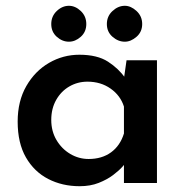

<svg xmlns="http://www.w3.org/2000/svg" viewBox="-20 -632 639 663"><path d="M255 11Q195 11 146.5 -14Q98 -39 69.5 -88.5Q41 -138 41 -212Q41 -283 71 -335Q101 -387 149.5 -415Q198 -443 254 -443Q316 -443 353 -419Q390 -395 412 -363L406 -347L417 -424H522V0H408V-102L418 -76Q415 -70 403 -56.5Q391 -43 370.5 -27.5Q350 -12 321 -0.5Q292 11 255 11ZM286 -83Q332 -83 363.5 -106Q395 -129 408 -171V-264Q396 -302 362 -326Q328 -350 282 -350Q248 -350 219.5 -333.5Q191 -317 174 -287Q157 -257 157 -218Q157 -179 175 -148.5Q193 -118 222.5 -100.5Q252 -83 286 -83ZM157 -549Q157 -576 176 -594Q195 -612 218 -612Q240 -612 259 -594Q278 -576 278 -549Q278 -522 259 -505Q240 -488 218 -488Q195 -488 176 -505Q157 -522 157 -549ZM349 -549Q349 -576 368.5 -594Q388 -612 411 -612Q432 -612 451.5 -594Q471 -576 471 -549Q471 -522 451.5 -505Q432 -488 411 -488Q388 -488 368.5 -505Q349 -522 349 -549Z"/></svg>

Font: Reem Kufi Fun Medium
Style: Regular
Weight: 500
Designer: Khaled Hosny
Version: Version 1.005